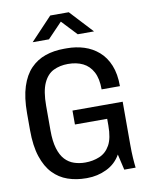

<svg xmlns="http://www.w3.org/2000/svg" viewBox="-96 -953 793 1032"><g transform="rotate(-10 300.0 -437.5)"><path d="M290 10Q236 10 190 -6Q144 -22 110 -57.5Q76 -93 56.5 -152Q37 -211 37 -297V-389Q37 -475 56 -534Q75 -593 109.5 -628.5Q144 -664 190.5 -680Q237 -696 293 -696H308Q358 -696 402 -682Q446 -668 480.5 -638Q515 -608 534.5 -560.5Q554 -513 554 -446H454Q454 -505 434.5 -541.5Q415 -578 380.5 -595Q346 -612 299 -612Q255 -612 220 -595Q185 -578 165 -534Q145 -490 145 -411V-276Q145 -217 157 -177.5Q169 -138 190 -115.5Q211 -93 239.5 -83.5Q268 -74 300 -74Q342 -74 378 -89Q414 -104 435 -141.5Q456 -179 456 -248V-285H280V-361H554V-127Q554 -86 556 -55Q558 -24 561 0H499L479 -86Q452 -38 402 -14Q352 10 296 10ZM133 -760 251 -885H352L468 -760H379L286 -859H317L222 -760Z"/></g></svg>

Font: Chivo Mono Medium
Style: Regular
Weight: 400
Monospace: yes
Version: Version 1.008